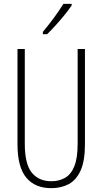

<svg xmlns="http://www.w3.org/2000/svg" viewBox="-20 -969 533 999"><path d="M422 -218Q422 -132 399.5 -82Q377 -32 337.5 -11Q298 10 247 10Q162 10 116.5 -45Q71 -100 71 -218V-714H109V-221Q109 -115 145.5 -70.5Q182 -26 247 -26Q288 -26 319 -44Q350 -62 367 -104.5Q384 -147 384 -221V-714H422ZM353 -941Q337 -917 314.5 -889.5Q292 -862 268 -835.5Q244 -809 225 -791H203V-803Q236 -843 261 -877Q286 -911 310 -949H353Z"/></svg>

Font: Noto Sans Arabic UI XCn XLt
Style: Regular
Weight: 200
Width: 2
Designer: Monotype Design Team, Nadine Chahine and Nizar Qandah
Foundry: Monotype Imaging Inc.
Version: Version 2.010; ttfautohint (v1.8.4.7-5d5b)